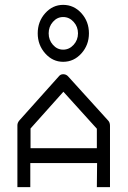

<svg xmlns="http://www.w3.org/2000/svg" viewBox="-20 -818 526 789"><path d="M239.5 -614Q264.5 -614 282.5 -633.8Q300.5 -653.5 300.5 -681Q300.5 -708.5 282.5 -728.2Q264.5 -748 239.5 -748Q215 -748 197.5 -728.2Q180 -708.5 180 -681Q180 -653.5 197.5 -633.8Q215 -614 239.5 -614ZM135 -681Q135 -729.5 165.8 -763.8Q196.5 -798 239.5 -798Q283.5 -798 314.5 -763.8Q345.5 -729.5 345.5 -681Q345.5 -633 314.5 -598.5Q283.5 -564 239.5 -564Q196.5 -564 165.8 -598.5Q135 -633 135 -681ZM104.5 -148V-49H51.5V-303Q51.5 -313.5 59.5 -323L221.5 -504Q228.5 -513 239.5 -513Q252 -513 260 -504L425 -322Q432 -314.5 432 -301V-49H378L379 -148ZM105.5 -209H378V-289L240.5 -441L105.5 -290Z"/></svg>

Font: 3270 Nerd Font Mono SemCond
Style: Regular
Weight: 400
Monospace: yes
Version: Version 3.0.1;Nerd Fonts 3.1.1